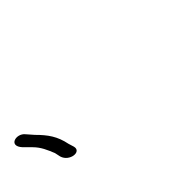

<svg xmlns="http://www.w3.org/2000/svg" viewBox="-305 -884 440 440"><g transform="rotate(-45 -85.0 -664.0)"><path d="M-287 -700 -271 -684C-257 -670 -251 -655 -244 -638L-241 -624C-234 -600 -197 -596 -203 -618L-207 -631C-213 -661 -226 -679 -247 -700L-261 -716C-275 -734 -310 -725 -287 -700Z"/></g></svg>

Font: Stray Cat
Style: OpSuObl
Weight: 400
Version: Version 1.0